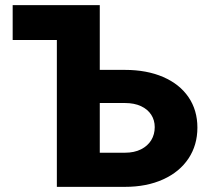

<svg xmlns="http://www.w3.org/2000/svg" viewBox="-20 -727 822 747"><path d="M368.2 -455.1H465.8Q550.8 -455.1 614.7 -427.5Q678.7 -399.9 713.4 -349.1Q748 -298.3 748 -230.5Q748 -162.6 713.4 -110.4Q678.7 -58.1 614.7 -29.1Q550.8 0 465.8 0H201.2V-571.3H29.3V-707H368.2ZM465.8 -132.8Q502.4 -132.8 528.6 -146Q554.7 -159.2 568.4 -181.6Q582 -204.1 582 -232.4Q582 -259.3 568.4 -280.5Q554.7 -301.8 528.6 -314Q502.4 -326.2 465.8 -326.2H368.2V-132.8Z"/></svg>

Font: Pretendard GOV ExtraBold
Style: Regular
Weight: 800
Designer: Base glyphs from Inter by Rasmus Andersson; Hangeul glyphs from Noto Sans CJK(Source Han Sans) by Jang Soo-young and Kan
Foundry: Kil Hyung-jin
Version: Version 1.309